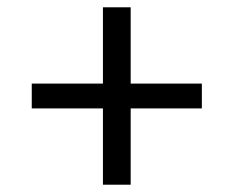

<svg xmlns="http://www.w3.org/2000/svg" viewBox="-20 -568 640 526"><path d="M262 -62V-271H67V-339H262V-548H338V-339H533V-271H338V-62Z"/></svg>

Font: IBMPlexSans
Style: Regular
Weight: 400
Designer: Mike Abbink, Paul van der Laan, Pieter van Rosmalen
Foundry: Bold Monday
Version: Version 3.1